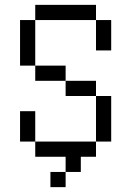

<svg xmlns="http://www.w3.org/2000/svg" viewBox="-20 -645 540 790"><path d="M375 -562.5H125V-625H375ZM62.5 -187.5H125V-62.5H62.5ZM62.5 -562.5H125V-375H62.5ZM125 -62.5H375V0H312.5V62.5H250V0H125ZM125 -375H250V-312.5H125ZM187.5 62.5H250V125H187.5ZM250 -312.5H375V-250H250ZM375 -250H437.5V-62.5H375ZM375 -562.5H437.5V-437.5H375Z"/></svg>

Font: 寒蝉点阵体 16px
Style: Regular
Weight: 400
Designer: Designed by Warren2060
Foundry: ChillType
Version: Version 1.000